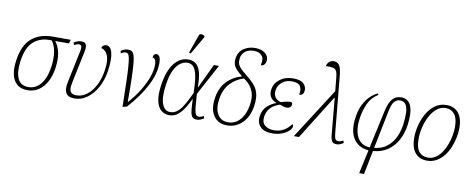

<svg xmlns="http://www.w3.org/2000/svg" viewBox="-81 -1200 4527 1834"><g transform="rotate(10 2182.5 -283.0)"><path d="M201 10Q109 10 69 -59.5Q29 -129 47 -252Q68 -402 147 -469Q226 -536 349 -536H526L514 -499H382Q416 -454 428.5 -392.5Q441 -331 429 -245Q418 -169 388 -112Q358 -55 310.5 -22.5Q263 10 201 10ZM204 -21Q275 -21 323.5 -80Q372 -139 388 -250Q399 -326 389.5 -391.5Q380 -457 347 -499H325Q233 -499 170 -443Q107 -387 88 -253Q73 -144 101 -82.5Q129 -21 204 -21Z M658 10Q596 10 574.5 -25.5Q553 -61 568 -131L635 -451Q641 -481 635 -494Q629 -507 610 -507Q601 -507 590.5 -503.5Q580 -500 565 -492L558 -515Q575 -526 592.5 -532.5Q610 -539 628 -539Q668 -539 676 -513.5Q684 -488 676 -451L610 -133Q597 -71 612.5 -47Q628 -23 669 -23Q716 -23 754.5 -47Q793 -71 822.5 -111.5Q852 -152 871 -203Q890 -254 897 -307Q907 -377 899 -419Q891 -461 871.5 -482Q852 -503 827 -509Q831 -528 844 -536Q857 -544 869 -544Q912 -544 928 -483Q944 -422 928 -309Q915 -216 875.5 -144Q836 -72 779.5 -31Q723 10 658 10Z M1013 -515Q1027 -525 1045.5 -532Q1064 -539 1082 -539Q1102 -539 1116.5 -531.5Q1131 -524 1140.5 -498.5Q1150 -473 1155 -419.5Q1160 -366 1162.5 -275.5Q1165 -185 1165 -47H1168Q1228 -114 1271 -184.5Q1314 -255 1337 -319.5Q1360 -384 1360 -435Q1360 -475 1350 -489.5Q1340 -504 1325 -504Q1325 -523 1334.5 -533.5Q1344 -544 1357 -544Q1398 -544 1398 -461Q1398 -357 1335 -237.5Q1272 -118 1165 -1L1124 9Q1121 -137 1118.5 -232Q1116 -327 1111.5 -383Q1107 -439 1101 -465.5Q1095 -492 1086.5 -500Q1078 -508 1066 -508Q1045 -508 1019 -491Z M1575 10Q1533 10 1500 -15.5Q1467 -41 1452 -99.5Q1437 -158 1451 -257Q1471 -399 1528 -472.5Q1585 -546 1667 -546Q1735 -546 1767.5 -488Q1800 -430 1800 -299H1802L1914 -536H1963L1802 -237Q1806 -167 1810 -124.5Q1814 -82 1820 -61Q1826 -40 1834.5 -32.5Q1843 -25 1857 -25Q1880 -25 1903 -41L1911 -18Q1898 -9 1879.5 -1.5Q1861 6 1842 6Q1814 6 1799.5 -9.5Q1785 -25 1779.5 -66Q1774 -107 1772 -181H1771Q1748 -135 1721 -91Q1694 -47 1658.5 -18.5Q1623 10 1575 10ZM1579 -21Q1615 -21 1642.5 -41Q1670 -61 1692 -93.5Q1714 -126 1733 -164Q1752 -202 1770 -239Q1768 -339 1757 -399.5Q1746 -460 1723 -487Q1700 -514 1662 -514Q1631 -514 1597 -492Q1563 -470 1535.5 -416Q1508 -362 1495 -266Q1478 -146 1502 -83.5Q1526 -21 1579 -21ZM1676 -605 1660 -613 1721 -785Q1728 -807 1746 -805.5Q1764 -804 1779 -792L1777 -780Z M2135 10Q2051 10 2007 -53Q1963 -116 1978 -222Q1992 -326 2051.5 -389Q2111 -452 2198 -476Q2155 -509 2127 -544Q2099 -579 2107 -634Q2116 -700 2164.5 -732.5Q2213 -765 2274 -765Q2340 -765 2375 -734Q2410 -703 2404 -661Q2397 -612 2355 -612Q2372 -672 2347 -704Q2322 -736 2268 -736Q2219 -736 2185.5 -711.5Q2152 -687 2146 -642Q2142 -612 2149 -590Q2156 -568 2176 -547Q2196 -526 2231 -499Q2278 -462 2311 -426.5Q2344 -391 2358 -343.5Q2372 -296 2362 -222Q2347 -115 2285.5 -52.5Q2224 10 2135 10ZM2139 -21Q2212 -20 2259.5 -77Q2307 -134 2320 -224Q2329 -288 2317 -331.5Q2305 -375 2279.5 -406Q2254 -437 2220 -460Q2144 -437 2089 -378.5Q2034 -320 2020 -221Q2007 -131 2039.5 -76Q2072 -21 2139 -21Z M2574 10Q2493 10 2456.5 -31.5Q2420 -73 2431 -137Q2441 -196 2480 -231.5Q2519 -267 2565 -282V-284Q2524 -298 2505.5 -329Q2487 -360 2495 -406Q2506 -467 2558 -504.5Q2610 -542 2683 -542Q2759 -542 2788 -510Q2817 -478 2810 -438Q2803 -398 2766 -398Q2776 -452 2757 -482Q2738 -512 2675 -512Q2619 -512 2582 -481.5Q2545 -451 2537 -406Q2529 -360 2550.5 -332Q2572 -304 2606 -298Q2662 -316 2704 -317Q2710 -312 2713 -305.5Q2716 -299 2714 -288Q2712 -274 2699 -265Q2686 -256 2670 -256Q2653 -256 2638.5 -261Q2624 -266 2602 -273Q2575 -265 2548 -249Q2521 -233 2501 -206.5Q2481 -180 2474 -142Q2463 -80 2496.5 -51Q2530 -22 2586 -22Q2641 -22 2682 -46.5Q2723 -71 2751 -110Q2755 -107 2758 -101Q2761 -95 2759 -83Q2756 -66 2732.5 -44Q2709 -22 2668.5 -6Q2628 10 2574 10Z M2784 0 3099 -491 3087 -614Q3084 -656 3075 -678Q3066 -700 3042 -707Q3018 -714 2970 -712Q2974 -738 2992 -754.5Q3010 -771 3037 -771Q3071 -771 3090 -745Q3109 -719 3116 -642L3169 -90Q3173 -52 3182.5 -39Q3192 -26 3210 -26Q3223 -26 3235.5 -30.5Q3248 -35 3257 -41L3265 -18Q3250 -8 3233 -1Q3216 6 3199 6Q3168 6 3155 -11.5Q3142 -29 3138 -72L3105 -428H3101L2834 0Z M3460 240 3510 10Q3406 0 3360.5 -76Q3315 -152 3333 -276Q3343 -352 3370.5 -405.5Q3398 -459 3433.5 -492.5Q3469 -526 3504 -541L3512 -529Q3447 -489 3416.5 -422.5Q3386 -356 3374 -276Q3359 -167 3393 -96.5Q3427 -26 3516 -19L3597 -390Q3616 -474 3648.5 -508.5Q3681 -543 3730 -543Q3801 -543 3827 -478.5Q3853 -414 3836 -291Q3824 -209 3789 -144Q3754 -79 3695 -38.5Q3636 2 3553 9L3507 240ZM3632 -386 3559 -22Q3633 -30 3681.5 -68.5Q3730 -107 3757.5 -165Q3785 -223 3794 -289Q3803 -356 3801 -406Q3799 -456 3781 -484Q3763 -512 3725 -512Q3693 -512 3670 -486.5Q3647 -461 3632 -386Z M4075 10Q4003 10 3961 -39Q3919 -88 3919 -186Q3919 -244 3935 -307Q3951 -370 3982.5 -424.5Q4014 -479 4061.5 -512.5Q4109 -546 4172 -546Q4216 -546 4251 -526Q4286 -506 4307 -462.5Q4328 -419 4328 -349Q4328 -305 4318 -256.5Q4308 -208 4288.5 -160.5Q4269 -113 4238.5 -74.5Q4208 -36 4167.5 -13Q4127 10 4075 10ZM4079 -20Q4120 -20 4153.5 -42Q4187 -64 4211.5 -100.5Q4236 -137 4252.5 -181Q4269 -225 4277 -269.5Q4285 -314 4285 -352Q4285 -437 4253 -476.5Q4221 -516 4167 -516Q4118 -516 4080 -484Q4042 -452 4015.5 -401.5Q3989 -351 3975.5 -293Q3962 -235 3962 -182Q3962 -93 3994.5 -56.5Q4027 -20 4079 -20Z"/></g></svg>

Font: Noto Serif SemiCondensed ExtraLight
Style: Italic
Weight: 200
Width: 4
Italic angle: -12°
Designer: Monotype Design Team
Foundry: Monotype Imaging Inc.
Version: Version 2.013